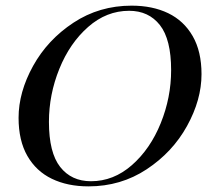

<svg xmlns="http://www.w3.org/2000/svg" viewBox="-20 -642 772 676"><path d="M45.4 -227.1Q45.4 -317.4 96.4 -409.7Q147.5 -502 238.5 -562Q329.6 -622.1 443.4 -622.1Q517.1 -622.1 572.3 -595.5Q627.4 -568.8 658.4 -514.9Q689.5 -460.9 689.5 -380.9Q689.5 -290.5 638.4 -198.2Q587.4 -106 496.3 -45.9Q405.3 14.2 291.5 14.2Q217.8 14.2 162.6 -12.5Q107.4 -39.1 76.4 -93Q45.4 -147 45.4 -227.1ZM152.3 -212.9Q152.3 -104.5 191.9 -54.2Q231.4 -3.9 300.3 -3.9Q379.9 -3.9 444.6 -60.8Q509.3 -117.7 545.9 -208.3Q582.5 -298.8 582.5 -395Q582.5 -503.4 543 -553.7Q503.4 -604 434.6 -604Q355 -604 290.3 -547.1Q225.6 -490.2 189 -399.7Q152.3 -309.1 152.3 -212.9Z"/></svg>

Font: TypoPRO Playfair Display SC
Style: Italic
Weight: 400
Italic angle: -14°
Designer: Claus Eggers Sørensen
Foundry: Claus Eggers Sørensen
Version: Version 1.004;PS 001.004;hotconv 1.0.70;makeotf.lib2.5.58329